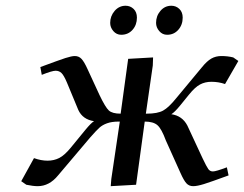

<svg xmlns="http://www.w3.org/2000/svg" viewBox="-20 -637 842 662"><path d="M53.2 -12.2 97.2 -91.8Q121.6 -83 144 -83Q166 -83 184.3 -92.3Q202.6 -101.6 224.1 -127.9L274.9 -189.9Q293.9 -212.9 304.2 -219.2Q265.1 -225.1 250 -257.8L210.9 -352.1Q200.2 -377.4 191.9 -385.3Q183.6 -393.1 171.9 -393.1Q159.7 -393.1 124 -378.9L119.1 -405.8Q183.6 -429.7 205.3 -436.8Q227.1 -443.8 237.8 -443.8Q252 -443.8 261.2 -433.8Q270.5 -423.8 282.2 -397.9L323.2 -309.1Q343.3 -267.1 355.2 -256.1Q367.2 -245.1 396 -245.1L421.9 -434.1L507.8 -439L506.8 -411.1L482.9 -245.1H485.8Q522.9 -245.1 542.2 -255.6Q561.5 -266.1 587.9 -298.8L676.8 -405.8Q693.4 -426.3 708.7 -435.1Q724.1 -443.8 743.2 -443.8Q765.1 -443.8 784.2 -439L801.8 -426.8L755.9 -347.2Q733.9 -355 709 -355Q687 -355 669.7 -345.7Q652.3 -336.4 631.8 -311L600.1 -272Q582 -250 570.8 -243.2Q608.4 -237.8 626 -204.1L678.2 -91.8Q692.4 -62 698.2 -54Q704.1 -45.9 713.9 -45.9Q724.6 -45.9 762.2 -60.1L768.1 -32.2Q707 -9.8 683.3 -2.4Q659.7 4.9 646 4.9Q631.8 4.9 622.8 -4.9Q613.8 -14.6 602.1 -41L551.8 -152.8Q537.1 -192.9 522.9 -205.3Q508.8 -217.8 479 -217.8L449.2 0L361.8 4.9L363.8 -20L393.1 -217.8H389.2Q365.2 -217.8 349.1 -211.9Q333 -206.1 322.5 -196.5Q312 -187 291 -163.1L180.2 -32.2Q149.9 4.9 109.9 4.9Q94.2 4.9 70.8 0ZM359.9 -558.1Q359.9 -581.5 375.2 -599.4Q390.6 -617.2 413.1 -617.2Q429.2 -617.2 440.7 -606.2Q452.1 -595.2 452.1 -576.2Q452.1 -551.3 437 -534.2Q421.9 -517.1 397.9 -517.1Q381.8 -517.1 370.8 -529.8Q359.9 -542.5 359.9 -558.1ZM518.1 -558.1Q518.1 -582 533.2 -599.6Q548.3 -617.2 570.8 -617.2Q586.9 -617.2 598.4 -606.2Q609.9 -595.2 609.9 -576.2Q609.9 -551.3 594.7 -534.2Q579.6 -517.1 556.2 -517.1Q540 -517.1 529.1 -529.8Q518.1 -542.5 518.1 -558.1Z"/></svg>

Font: Dehuti
Style: Bold-Italic
Weight: 700
Version: Version 1.2